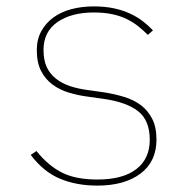

<svg xmlns="http://www.w3.org/2000/svg" viewBox="-20 -568 578 600"><path d="M284 12Q219 12 167.5 -9.5Q116 -31 76 -84L94 -96Q131 -50 174 -28.5Q217 -7 284 -7Q364 -7 406 -39.5Q448 -72 448 -131Q448 -192 411.5 -220.5Q375 -249 304 -259L254 -266Q224 -270 195.5 -278.5Q167 -287 144.5 -303.5Q122 -320 108.5 -346Q95 -372 95 -411Q95 -445 109 -470.5Q123 -496 147 -513.5Q171 -531 203.5 -539.5Q236 -548 273 -548Q308 -548 336 -542Q364 -536 386.5 -525.5Q409 -515 426.5 -501.5Q444 -488 458 -473L442 -459Q428 -473 412.5 -485.5Q397 -498 377 -508Q357 -518 331.5 -523.5Q306 -529 273 -529Q203 -529 159.5 -499Q116 -469 116 -412Q116 -380 126 -358.5Q136 -337 155 -322Q174 -307 200 -298.5Q226 -290 259 -286L308 -279Q339 -274 368.5 -265Q398 -256 420 -239.5Q442 -223 455.5 -197Q469 -171 469 -132Q469 -63 419 -25.5Q369 12 284 12Z"/></svg>

Font: IBM Plex Sans Thai Thin
Style: Regular
Weight: 100
Designer: Mike Abbink, Paul van der Laan, Pieter van Rosmalen, Ben Mitchell, Mark Frömberg
Foundry: Bold Monday
Version: Version 1.1